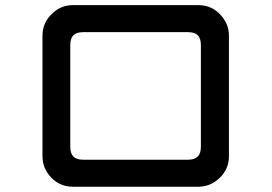

<svg xmlns="http://www.w3.org/2000/svg" viewBox="-20 -710 1040 735"><path d="M749 -537.1Q749 -563 737.1 -575Q725.1 -586.9 699.2 -586.9H298.8Q272.9 -586.9 261 -575Q249 -563 249 -537.1V-148.4Q249 -122.6 261 -110.6Q272.9 -98.6 298.8 -98.6H699.2Q725.1 -98.6 737.1 -110.6Q749 -122.6 749 -148.4ZM856.4 -112.3Q856.4 -62.5 820.8 -28.8Q785.6 4.9 738.3 4.9H259.8Q210 4.9 176.3 -30Q142.6 -64.9 142.6 -112.3V-573.2Q142.6 -625 181.6 -659.7Q214.4 -690.4 259.8 -690.4H738.3Q792 -690.4 825.7 -651.4Q856.4 -617.7 856.4 -573.2Z"/></svg>

Font: YuPearl-SemiBold
Style: SemiBold
Weight: 600
Designer: Max Yao
Foundry: Max-Everyday
Version: Version 1.011; ttfautohint (v1.8.3)